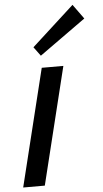

<svg xmlns="http://www.w3.org/2000/svg" viewBox="-62 -989 550 1028"><g transform="rotate(-5 212.5 -475.5)"><path d="M291 -629.9 136.2 0H20L174.8 -629.9ZM368.2 -951.2 424.8 -873 175.8 -694.8 140.1 -743.2Z"/></g></svg>

Font: Sinkin Sans 500 Medium Italic
Style: Regular
Weight: 500
Italic angle: -112°
Designer: Keith Bates
Foundry: K-Type
Version: Sinkin Sans (version 1.0)  by Keith Bates   •   © 2014   www